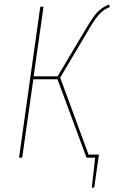

<svg xmlns="http://www.w3.org/2000/svg" viewBox="-20 -711 516 866"><path d="M381.3 -579.6 251.5 -360.8 379.4 -13.7H426.3L404.8 135.3H394L409.2 0H370.1L239.3 -353.5H130.4L80.1 0H65.9L161.6 -680.7H176.3L131.8 -366.7H239.7L371.6 -587.9Q388.7 -616.7 401.9 -635Q415 -653.3 427.7 -664.1Q440.4 -674.8 448.2 -679.4Q456.1 -684.1 471.2 -690.9L475.6 -679.7Q461.9 -673.3 454.6 -669.2Q447.3 -665 435.5 -654.5Q423.8 -644 411.1 -626.2Q398.4 -608.4 381.3 -579.6Z"/></svg>

Font: Fira Sans Compressed Hair
Style: Italic
Weight: 100
Width: 3
Italic angle: -8°
Designer: Carrois Corporate & Edenspiekermann AG
Foundry: Carrois Corporate GbR & Edenspiekermann AG
Version: Version 4.203;PS 004.203;hotconv 1.0.88;makeotf.lib2.5.64775